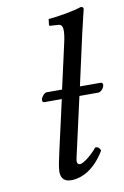

<svg xmlns="http://www.w3.org/2000/svg" viewBox="-82 -747 520 805"><g transform="rotate(-10 178.0 -344.0)"><path d="M175 -332 127 -119C120 -87 112 -53 112 -34C112 -15 118 10 155 10C200 10 255 -16 300 -91C296 -101 291 -108 278 -108C248 -72 215 -50 203 -50C195 -50 191 -56 191 -64C191 -72 195 -87 204 -127L250 -332H330C342 -332 354 -347 356 -358C357 -363 356 -371 347 -371H259L306 -583C321 -648 331 -688 331 -688C331 -695 328 -698 319 -698C292 -688 220 -675 179 -672L176 -648C176 -645 177 -643 181 -643L212 -641C225 -641 233 -635 233 -613C233 -602 231 -585 226 -563L183 -371H117C108 -371 95 -356 93 -346C91 -340 93 -332 101 -332Z"/></g></svg>

Font: Libertinus Serif
Style: Italic
Weight: 400
Italic angle: -12°
Designer: Philipp H. Poll, Khaled Hosny
Foundry: Caleb Maclennan
Version: Version 7.050;RELEASE